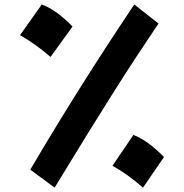

<svg xmlns="http://www.w3.org/2000/svg" viewBox="-20 -840 834 870"><path d="M117.2 -71.3Q178.7 -175.8 235.4 -268.6Q292 -361.3 347.7 -449.7Q403.3 -538.1 462.4 -628.9Q521.5 -719.7 588.4 -819.8L698.2 -733.4Q647 -657.7 597.9 -582.8Q548.8 -507.8 494.9 -422.6Q440.9 -337.4 375.7 -231.9Q310.5 -126.5 227.5 10.3ZM169.4 -819.8Q235.4 -795.4 308.6 -719.7L209 -582Q141.6 -640.6 70.8 -680.7ZM584.5 -228.5Q647.9 -205.1 723.1 -128.4L627.9 10.3Q559.6 -49.8 489.7 -88.9Z"/></svg>

Font: Pinar-FD ExtraBold
Style: Regular
Weight: 800
Designer: Amin Abedi
Version: Version 3.000